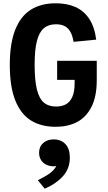

<svg xmlns="http://www.w3.org/2000/svg" viewBox="-20 -762 660 1172"><path d="M570.6 -390.7V-272.8Q570.6 -171.4 537.4 -107.8Q504.2 -44.2 448.4 -16.1Q392.5 12 320.7 12Q230.5 12 168.3 -27.1Q106.2 -66.2 73 -149.8Q39.8 -233.3 39.8 -364.9Q39.8 -496.5 72.9 -580.1Q106.1 -663.7 168.2 -702.8Q230.3 -741.9 320.5 -741.9Q389.1 -741.9 440.4 -719.1Q491.8 -696.3 524.6 -647.1Q557.4 -597.8 567.2 -520.1L428.9 -506.6Q422.8 -545.2 409 -568.8Q395.2 -592.5 373.7 -603.2Q352.2 -613.8 321.7 -613.8Q276.2 -613.8 247.7 -589.8Q219.2 -565.7 205.3 -511.9Q191.4 -458.1 191.4 -367.6Q191.4 -271.6 205.3 -215.7Q219.2 -159.8 247.8 -135.8Q276.4 -111.7 322.5 -111.7Q357.7 -111.7 382.6 -125.5Q407.6 -139.4 421.5 -170.8Q435.5 -202.1 435.5 -253.1V-309.1L472.7 -274.4H328.8V-390.7ZM218.6 170.6Q218.6 133.2 243.6 111Q268.7 88.9 308.2 88.9Q351.9 88.9 379.1 117.3Q406.3 145.8 406.3 200.2Q406.3 267.9 363 314.9Q319.8 361.8 252.8 389.8L211.1 338Q250.8 318.1 274.5 302.7Q298.3 287.2 315 265.6Q331.7 244 333.4 215.4L356.4 240.9Q335.2 253.1 307.7 253.1Q282.2 253.1 262 243.1Q241.8 233.1 230.2 214.4Q218.6 195.8 218.6 170.6Z"/></svg>

Font: Monaspace Neon Var
Style: Regular
Weight: 400
Designer: Riley Cran and the Lettermatic Team
Version: Version 1.000 (Monaspace Neon Var)